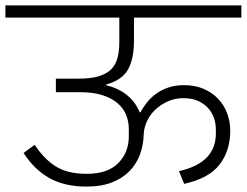

<svg xmlns="http://www.w3.org/2000/svg" viewBox="-40 -718 910 708"><path d="M279 -30Q197 -30 141 -62Q85 -94 47 -154L88 -184Q122 -132 165.5 -104.5Q209 -77 280 -77Q357 -77 396 -116.5Q435 -156 435 -215V-242Q435 -270 425 -294.5Q415 -319 393.5 -337.5Q372 -356 338 -367Q304 -378 256 -378H166V-428H251Q294 -428 323 -436.5Q352 -445 369 -461.5Q386 -478 393 -503.5Q400 -529 400 -562V-653H-20V-698H850V-653H454V-568Q454 -502 432.5 -462.5Q411 -423 351 -406V-404Q396 -393 427.5 -368Q459 -343 475 -304H478Q488 -323 502.5 -341Q517 -359 536.5 -373Q556 -387 581.5 -395.5Q607 -404 639 -404Q679 -404 710.5 -390.5Q742 -377 764 -354Q786 -331 797.5 -300.5Q809 -270 809 -236Q809 -162 769.5 -111Q730 -60 639 -40L620 -87Q756 -117 756 -226V-241Q756 -263 748.5 -284Q741 -305 726 -321Q711 -337 688.5 -346.5Q666 -356 636 -356Q605 -356 578.5 -344Q552 -332 532.5 -313.5Q513 -295 502 -271Q491 -247 490 -223Q489 -183 476 -148Q463 -113 437 -86.5Q411 -60 372 -45Q333 -30 279 -30Z"/></svg>

Font: IBM Plex Sans Devanagari Light
Style: Regular
Weight: 300
Designer: Mike Abbink, Paul van der Laan, Pieter van Rosmalen, Erin McLaughlin
Foundry: Bold Monday
Version: Version 1.1